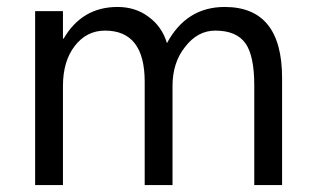

<svg xmlns="http://www.w3.org/2000/svg" viewBox="-20 -532 901 552"><path d="M791 0H711V-287Q711 -371 686 -407Q660 -444 599 -444Q548 -444 512 -397Q476 -352 476 -285V0H396V-297Q396 -444 282 -444Q229 -444 195 -400Q161 -356 161 -285V0H81V-500H161V-421H163Q216 -512 318 -512Q370 -512 408 -483Q446 -455 460 -408Q516 -512 626 -512Q791 -512 791 -308Z"/></svg>

Font: A Tai Tham KH New
Style: Regular
Weight: 400
Designer: Sangdang Kengtung
Foundry: Sangdang Kengtung
Version: Version 1.002